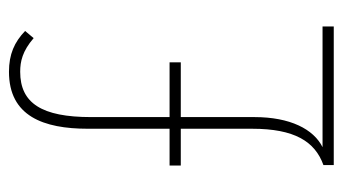

<svg xmlns="http://www.w3.org/2000/svg" viewBox="-188 -576 764 428"><g transform="rotate(-90 194.0 -362.0)"><path d="M248 -724C149 -724 121 -647 121 -548V-366H39V-341H121V-182C121 -88 93 -42 40 -23V0H349V-25H80C120 -45 147 -97 147 -177V-341H269V-366H147V-541C147 -651 178 -699 248 -699C271 -699 294 -694 323 -669L339 -688C314 -712 287 -724 248 -724Z"/></g></svg>

Font: Noto Sans Bengali ExtraCondensed Thin
Style: Regular
Weight: 100
Width: 2
Designer: Joana Ranito - Universal Thirst; Jelle Bosma - Monotype Design Team
Foundry: Universal Thirst ehf.
Version: Version 3.000